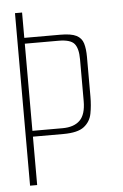

<svg xmlns="http://www.w3.org/2000/svg" viewBox="-51 -718 483 755"><g transform="rotate(-5 191.0 -340.5)"><path d="M37 -681H65V-581H207Q250 -581 270.5 -570.5Q291 -560 297.5 -538.5Q304 -517 304 -485V-329Q304 -293 298 -261.5Q292 -230 267 -210.5Q242 -191 185 -191H65V0H37ZM184 -214Q229 -214 252.5 -237Q276 -260 276 -313V-478Q276 -521 260.5 -539.5Q245 -558 198 -558H65V-214Z"/></g></svg>

Font: Smooch Sans Thin ExtraLight
Style: Regular
Weight: 250
Version: Version 1.010